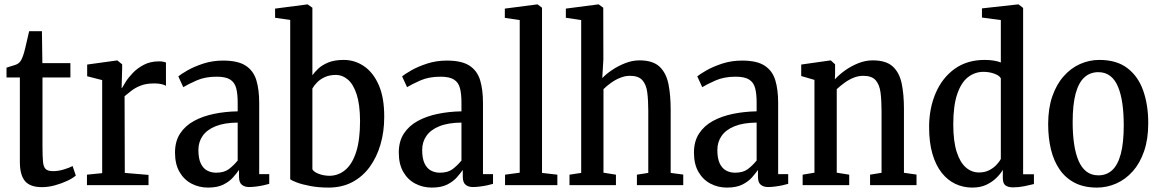

<svg xmlns="http://www.w3.org/2000/svg" viewBox="-20 -839 5249 870"><path d="M170 9Q116 9 93 -18.8Q70 -46.5 70 -105.5V-488H9.5V-532.5Q19 -536 29.5 -538.8Q40 -541.5 49 -544.8Q58 -548 62.5 -551.5Q68 -555.5 71.8 -560.5Q75.5 -565.5 78.8 -572.5Q82 -579.5 85 -588Q89.5 -600.5 94.5 -622Q99.5 -643.5 104.5 -664.8Q109.5 -686 112 -697.5H170L172 -553H299V-488H172.5V-178.5Q172.5 -131.5 174.8 -106.8Q177 -82 187.2 -72.8Q197.5 -63.5 221 -63.5Q244 -63.5 269.5 -71.2Q295 -79 309 -86.5L323.5 -43.5Q310 -31.5 284.5 -19.5Q259 -7.5 228.8 0.8Q198.5 9 170 9Z M374 0V-47.5L443 -54.5V-476L375 -493.5V-546.5L509 -565H512L533.5 -547.5V-528.5L531 -440.5H533Q537.5 -449 549.8 -468.5Q562 -488 582.5 -509.2Q603 -530.5 632.5 -545.8Q662 -561 700.5 -561Q711.5 -561 719.2 -559.5Q727 -558 732 -556V-449.5Q727 -454 713 -457.5Q699 -461 679.5 -461Q642 -461 617 -451Q592 -441 575 -427.5Q558 -414 544.5 -403L545.5 -55.5L653 -46.5V0Z M922.5 11Q882 11 848 -6.8Q814 -24.5 793.5 -59.8Q773 -95 773 -147.5Q773 -198.5 796 -233.8Q819 -269 858.8 -290.8Q898.5 -312.5 949.5 -323Q1000.5 -333.5 1057 -334.5V-374Q1057 -413.5 1050.2 -439.5Q1043.5 -465.5 1023 -478.5Q1002.5 -491.5 962 -491.5Q909 -491.5 870.2 -474.2Q831.5 -457 810.5 -444L788 -493Q800 -503 829.5 -520Q859 -537 901 -550.8Q943 -564.5 991 -564.5Q1058 -564.5 1093.2 -541.5Q1128.5 -518.5 1141.5 -475.8Q1154.5 -433 1154.5 -373V-50H1200V-6Q1190.5 -3 1174.5 0.5Q1158.5 4 1141 6.2Q1123.5 8.5 1108 8.5Q1088.5 8.5 1075.8 -1.8Q1063 -12 1063 -38.5V-69Q1052.5 -54 1036 -35.2Q1019.5 -16.5 992.5 -2.8Q965.5 11 922.5 11ZM959 -56.5Q995 -56.5 1016 -72Q1037 -87.5 1057 -111.5V-283.5Q996.5 -283 957 -267Q917.5 -251 898.2 -223.2Q879 -195.5 879 -159.5Q879 -121.5 889.5 -99Q900 -76.5 918.2 -66.5Q936.5 -56.5 959 -56.5Z M1226.5 -758.5V-800L1372 -819H1374L1395.5 -804V-498Q1405 -511.5 1422 -527.8Q1439 -544 1467.2 -555.8Q1495.5 -567.5 1537.5 -567.5Q1587.5 -567.5 1629.2 -539.2Q1671 -511 1696.2 -453.8Q1721.5 -396.5 1721 -308.5Q1721 -242 1704 -184Q1687 -126 1654.8 -82Q1622.5 -38 1575.8 -13.5Q1529 11 1468.5 11Q1424 11 1386.8 4Q1349.5 -3 1325 -12.2Q1300.5 -21.5 1295 -27V-748.5ZM1502.5 -499.5Q1473.5 -499.5 1452.2 -489.8Q1431 -480 1417 -465.8Q1403 -451.5 1395.5 -438V-72Q1402 -59.5 1425 -51Q1448 -42.5 1474 -42.5Q1514 -43 1545.2 -69.5Q1576.5 -96 1594 -150.8Q1611.5 -205.5 1611.5 -291.5Q1611 -366 1596 -411.8Q1581 -457.5 1556.2 -478.5Q1531.5 -499.5 1502.5 -499.5Z M1936.5 11Q1896 11 1862 -6.8Q1828 -24.5 1807.5 -59.8Q1787 -95 1787 -147.5Q1787 -198.5 1810 -233.8Q1833 -269 1872.8 -290.8Q1912.5 -312.5 1963.5 -323Q2014.5 -333.5 2071 -334.5V-374Q2071 -413.5 2064.2 -439.5Q2057.5 -465.5 2037 -478.5Q2016.5 -491.5 1976 -491.5Q1923 -491.5 1884.2 -474.2Q1845.5 -457 1824.5 -444L1802 -493Q1814 -503 1843.5 -520Q1873 -537 1915 -550.8Q1957 -564.5 2005 -564.5Q2072 -564.5 2107.2 -541.5Q2142.5 -518.5 2155.5 -475.8Q2168.5 -433 2168.5 -373V-50H2214V-6Q2204.5 -3 2188.5 0.5Q2172.5 4 2155 6.2Q2137.5 8.5 2122 8.5Q2102.5 8.5 2089.8 -1.8Q2077 -12 2077 -38.5V-69Q2066.5 -54 2050 -35.2Q2033.5 -16.5 2006.5 -2.8Q1979.5 11 1936.5 11ZM1973 -56.5Q2009 -56.5 2030 -72Q2051 -87.5 2071 -111.5V-283.5Q2010.5 -283 1971 -267Q1931.5 -251 1912.2 -223.2Q1893 -195.5 1893 -159.5Q1893 -121.5 1903.5 -99Q1914 -76.5 1932.2 -66.5Q1950.5 -56.5 1973 -56.5Z M2335 -56.5V-748L2267.5 -758V-800L2413.5 -819H2416L2436 -804V-55.5L2505.5 -47.5V0H2268.5V-47.5Z M2613.5 -55.5V-748L2544 -758.5V-800L2690 -819H2693L2713.5 -804L2714 -569L2709 -485Q2724 -501.5 2751.2 -520.2Q2778.5 -539 2811.5 -552.2Q2844.5 -565.5 2877.5 -565.5Q2938 -565.5 2968.2 -537.2Q2998.5 -509 3008.8 -458.8Q3019 -408.5 3019 -341V-55.5L3076 -48V0H2866V-47.5L2917.5 -55.5V-337Q2917.5 -384 2913 -419.8Q2908.5 -455.5 2890.8 -475.5Q2873 -495.5 2834.5 -495.5Q2812.5 -495.5 2790.2 -486.5Q2768 -477.5 2748.5 -463.5Q2729 -449.5 2714.5 -435V-56.5L2771 -47.5V0H2560.5V-47.5Z M3274 11Q3233.5 11 3199.5 -6.8Q3165.5 -24.5 3145 -59.8Q3124.5 -95 3124.5 -147.5Q3124.5 -198.5 3147.5 -233.8Q3170.5 -269 3210.2 -290.8Q3250 -312.5 3301 -323Q3352 -333.5 3408.5 -334.5V-374Q3408.5 -413.5 3401.8 -439.5Q3395 -465.5 3374.5 -478.5Q3354 -491.5 3313.5 -491.5Q3260.5 -491.5 3221.8 -474.2Q3183 -457 3162 -444L3139.5 -493Q3151.5 -503 3181 -520Q3210.5 -537 3252.5 -550.8Q3294.5 -564.5 3342.5 -564.5Q3409.5 -564.5 3444.8 -541.5Q3480 -518.5 3493 -475.8Q3506 -433 3506 -373V-50H3551.5V-6Q3542 -3 3526 0.5Q3510 4 3492.5 6.2Q3475 8.5 3459.5 8.5Q3440 8.5 3427.2 -1.8Q3414.5 -12 3414.5 -38.5V-69Q3404 -54 3387.5 -35.2Q3371 -16.5 3344 -2.8Q3317 11 3274 11ZM3310.5 -56.5Q3346.5 -56.5 3367.5 -72Q3388.5 -87.5 3408.5 -111.5V-283.5Q3348 -283 3308.5 -267Q3269 -251 3249.8 -223.2Q3230.5 -195.5 3230.5 -159.5Q3230.5 -121.5 3241 -99Q3251.5 -76.5 3269.8 -66.5Q3288 -56.5 3310.5 -56.5Z M3670.5 -56.5V-477L3610.5 -494.5V-546.5L3741 -565H3745L3764 -547.5V-506L3763 -479.5Q3781.5 -500 3809 -519.8Q3836.5 -539.5 3869 -552.5Q3901.5 -565.5 3934.5 -565.5Q3995 -565.5 4025.2 -537.8Q4055.5 -510 4065.8 -460.5Q4076 -411 4076 -345.5V-56L4133 -48V0H3922.5V-47.5L3974.5 -56V-337Q3974.5 -383.5 3970 -419.2Q3965.5 -455 3948 -475.2Q3930.5 -495.5 3891.5 -495.5Q3869 -495.5 3847 -486.5Q3825 -477.5 3805.8 -463.2Q3786.5 -449 3771.5 -435V-56.5L3828 -47.5V0H3617V-47.5Z M4385.5 11Q4344.5 11 4309 -5.8Q4273.5 -22.5 4246.8 -56.5Q4220 -90.5 4205 -142Q4190 -193.5 4190 -263Q4190 -348 4219.8 -417.2Q4249.5 -486.5 4305.8 -527Q4362 -567.5 4442 -567.5Q4463.5 -567.5 4482.5 -564.5Q4501.5 -561.5 4515 -556V-748L4429.5 -759.5V-801L4592 -819H4595.5L4616 -803V-49.5H4665V-5Q4647 -0.5 4621.2 4.8Q4595.5 10 4570 10Q4548.5 10 4536.2 1.2Q4524 -7.5 4524 -33V-69.5Q4513.5 -51 4494.5 -32.5Q4475.5 -14 4448.8 -1.5Q4422 11 4385.5 11ZM4416.5 -57.5Q4441.5 -57.5 4460.8 -67Q4480 -76.5 4493.8 -90.5Q4507.5 -104.5 4515 -119V-484Q4509 -496.5 4485.8 -505Q4462.5 -513.5 4436.5 -513.5Q4397.5 -513.5 4366.5 -489.5Q4335.5 -465.5 4317.5 -413Q4299.5 -360.5 4299.5 -275.5Q4299.5 -199 4315 -150.8Q4330.5 -102.5 4356.8 -80Q4383 -57.5 4416.5 -57.5Z M4729.5 -277Q4729.5 -348 4748.2 -402.2Q4767 -456.5 4799.8 -493.5Q4832.5 -530.5 4874.2 -549Q4916 -567.5 4961.5 -567.5Q5039.5 -567.5 5088.2 -530.5Q5137 -493.5 5160 -428.8Q5183 -364 5183 -280.5Q5183 -208.5 5164.2 -154Q5145.5 -99.5 5112.8 -62.8Q5080 -26 5038 -7.5Q4996 11 4950.5 11Q4892.5 11 4850.8 -10.2Q4809 -31.5 4782 -70.2Q4755 -109 4742.2 -161.5Q4729.5 -214 4729.5 -277ZM4957 -44.5Q4994 -44.5 5019.5 -67.8Q5045 -91 5058.5 -141.2Q5072 -191.5 5072 -271Q5072 -325 5065.8 -369.2Q5059.5 -413.5 5046.2 -445.5Q5033 -477.5 5010.8 -494.8Q4988.5 -512 4957 -512Q4920 -512 4894 -488.8Q4868 -465.5 4854.2 -415.8Q4840.5 -366 4840.5 -285.5Q4840.5 -231 4847 -186.8Q4853.5 -142.5 4867.2 -110.5Q4881 -78.5 4903.2 -61.5Q4925.5 -44.5 4957 -44.5Z"/></svg>

Font: Merriweather 24pt SemiCondensed
Style: Regular
Weight: 400
Width: 4
Designer: Eben Sorkin
Foundry: Eben Sorkin
Version: Version 2.100